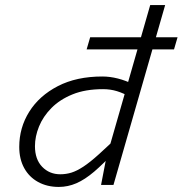

<svg xmlns="http://www.w3.org/2000/svg" viewBox="-20 -730 721 758"><path d="M322 -535 336 -583H681L667 -535ZM379 0 399 -104 573 -710H632L428 0ZM496 -346Q468 -362 442 -370Q416 -378 387 -378Q317 -378 266.5 -357.5Q216 -337 183 -303.5Q150 -270 134 -230.5Q118 -191 118 -153Q118 -101 146.5 -71.5Q175 -42 218 -42Q241 -42 262 -48.5Q283 -55 309 -72Q335 -89 371 -121.5Q407 -154 460 -205L436 -135Q389 -84 352 -52.5Q315 -21 281.5 -6.5Q248 8 212 8Q166 8 130.5 -11.5Q95 -31 75.5 -66.5Q56 -102 56 -150Q56 -226 95.5 -289Q135 -352 208.5 -390Q282 -428 384 -428Q414 -428 445.5 -420Q477 -412 509 -396Z"/></svg>

Font: Intel One Mono Light
Style: Italic
Weight: 300
Italic angle: -16°
Monospace: yes
Designer: Fred Shallcrass
Foundry: Frere-Jones Type LLC
Version: Version 1.004